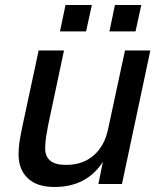

<svg xmlns="http://www.w3.org/2000/svg" viewBox="-20 -733 640 765"><path d="M197 12Q127 12 90.5 -23Q54 -58 54 -117Q54 -147 59.5 -179Q65 -211 71 -238L134 -532H235L172 -235Q167 -210 163.5 -187Q160 -164 160 -141Q160 -110 180 -93Q200 -76 243 -76Q310 -76 353.5 -114Q397 -152 411 -220L478 -532H579L466 0H372L390 -88Q325 12 197 12ZM219 -608 241 -713H346L323 -608ZM416 -608 438 -713H543L520 -608Z"/></svg>

Font: Geist Mono Medium
Style: Italic
Weight: 500
Italic angle: -12°
Monospace: yes
Designer: Basement.studio, Andrés Briganti, Mateo Zaragoza
Foundry: Basement.studio, Vercel, Andrés Briganti, Guido Ferreyra, Mateo Zaragoza
Version: Version 1.500; ttfautohint (v1.8.4.7-5d5b)